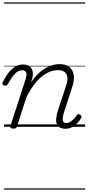

<svg xmlns="http://www.w3.org/2000/svg" viewBox="-34 -1050 725 1590"><path d="M76 15Q64 15 56.5 10Q49 5 52 -6L176 -388Q190 -429 183 -448.5Q176 -468 150 -468Q129 -468 109.5 -455.5Q90 -443 71.5 -417.5Q53 -392 31 -354Q26 -346 20.5 -342.5Q15 -339 3 -341Q-10 -344 -13 -352.5Q-16 -361 -11 -370Q10 -414 36 -447Q62 -480 92 -498Q122 -516 157 -516Q181 -516 198 -508.5Q215 -501 225 -486.5Q235 -472 237.5 -452.5Q240 -433 235 -408L223 -369Q253 -412 283 -440.5Q313 -469 344 -486.5Q375 -504 403.5 -511.5Q432 -519 458 -519Q508 -519 538 -497Q568 -475 576 -431.5Q584 -388 562 -323L494 -114Q486 -87 485 -68.5Q484 -50 491.5 -40.5Q499 -31 515 -31Q532 -31 547.5 -40.5Q563 -50 577 -64.5Q591 -79 600 -94Q605 -101 612 -104Q619 -107 629 -100Q640 -94 641 -86.5Q642 -79 637 -71Q626 -52 607.5 -31.5Q589 -11 564 2.5Q539 16 508 16Q480 16 462 6Q444 -4 436.5 -23.5Q429 -43 431.5 -70.5Q434 -98 445 -133L513 -340Q527 -380 524 -409Q521 -438 501.5 -453.5Q482 -469 444 -469Q414 -469 380.5 -456.5Q347 -444 313 -417Q279 -390 246.5 -346.5Q214 -303 184 -242L107 -4Q104 6 97.5 10.5Q91 15 76 15ZM0 510H671V520H0ZM0 -20H671V0H0ZM0 -505H671V-500H0ZM0 -1030H671V-1020H0Z"/></svg>

Font: Playwrite CO Guides
Style: Regular
Weight: 400
Designer: Veronika Burian, José Scaglione
Foundry: TypeTogether
Version: Version 1.003